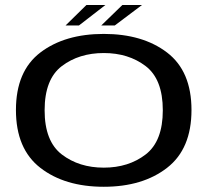

<svg xmlns="http://www.w3.org/2000/svg" viewBox="-20 -728 836 753"><path d="M387 4.5Q539.5 4.5 635.2 -69.8Q731 -144 731 -296.5Q731 -449 635.2 -522Q539.5 -595 387 -595Q234 -595 138.2 -522Q42.5 -449 42.5 -296.5Q42.5 -144 138.2 -69.8Q234 4.5 387 4.5ZM387 -70.5Q290 -70.5 222.5 -122.2Q155 -174 155 -295.5Q155 -417.5 222.5 -468.8Q290 -520 387 -520Q484 -520 551.2 -468.8Q618.5 -417.5 618.5 -295.5Q618.5 -174 551.2 -122.2Q484 -70.5 387 -70.5ZM377 -628H430L537 -708.5H460ZM237 -628H289.5L393.5 -708.5H319Z"/></svg>

Font: Anybody Expanded
Style: Regular
Weight: 400
Width: 7
Version: Version 1.113;gftools[0.9.25]